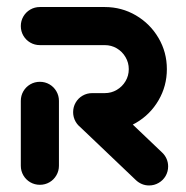

<svg xmlns="http://www.w3.org/2000/svg" viewBox="-20 -539 542 560"><path d="M96.3 0Q81.1 0 68.3 -7.4Q55.6 -14.8 48.1 -27.6Q40.7 -40.4 40.7 -55.6V-244.8Q40.7 -260 48.1 -272.8Q55.6 -285.6 68.3 -293Q81.1 -300.4 96.3 -300.4Q111.5 -300.4 124.3 -293Q137 -285.6 144.4 -272.8Q151.9 -260 151.9 -244.8V-55.6Q151.9 -40.4 144.4 -27.6Q137 -14.8 124.3 -7.4Q111.5 0 96.3 0ZM470.4 -53.7Q470.4 -38.5 463 -25.7Q455.6 -13 442.8 -5.6Q430 1.9 414.8 1.9Q403.7 1.9 393.9 -2.2Q384.1 -6.3 376.3 -13.7L210.7 -171.5Q202.6 -179.6 198 -189.8Q193.3 -200 193.3 -211.9Q193.3 -227 200.7 -239.8Q208.1 -252.6 220.9 -260Q233.7 -267.4 248.9 -267.4Q259.6 -267.4 269.6 -263.3Q279.6 -259.3 287 -252.2L453.3 -93.7Q461.5 -85.9 465.9 -75.6Q470.4 -65.2 470.4 -53.7ZM193.3 -211.9Q193.3 -227 200.7 -239.8Q208.1 -252.6 220.9 -260Q233.7 -267.4 248.9 -267.4H285.6Q304.8 -267.4 320.7 -276.9Q336.7 -286.3 346.1 -302.2Q355.6 -318.1 355.6 -337.4Q355.6 -356.3 346.1 -372.4Q336.7 -388.5 320.7 -398Q304.8 -407.4 285.6 -407.4H96.3Q81.1 -407.4 68.3 -414.8Q55.6 -422.2 48.1 -435Q40.7 -447.8 40.7 -463Q40.7 -478.1 48.1 -490.9Q55.6 -503.7 68.3 -511.1Q81.1 -518.5 96.3 -518.5H285.6Q334.8 -518.5 376.5 -494.1Q418.1 -469.6 442.4 -428.1Q466.7 -386.7 466.7 -337.4Q466.7 -288.1 442.4 -246.5Q418.1 -204.8 376.5 -180.6Q334.8 -156.3 285.6 -156.3H248.9Q233.7 -156.3 220.9 -163.7Q208.1 -171.1 200.7 -183.9Q193.3 -196.7 193.3 -211.9Z"/></svg>

Font: 26F Galaxy Sans
Style: Regular
Weight: 400
Designer: C₂₉H₂₅N₃O₅
Version: Version 1.100;FEAKit 1.0